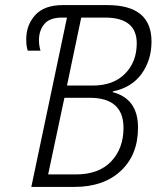

<svg xmlns="http://www.w3.org/2000/svg" viewBox="-20 -734 620 754"><path d="M273 0Q387 0 454.5 -63Q522 -126 522 -233Q522 -346 423 -372V-375Q497 -390 536 -444Q575 -498 575 -571Q575 -714 402 -714H227Q154 -714 118.5 -675Q83 -636 83 -579Q83 -553 89 -535H139Q133 -555 133 -576Q133 -614 154 -639.5Q175 -665 224 -665H243L103 0ZM299 -665H392Q517 -665 517 -564Q517 -491 471 -444.5Q425 -398 344 -398H243ZM233 -350H332Q465 -350 465 -232Q465 -151 416.5 -100Q368 -49 278 -49H169Z"/></svg>

Font: Noto Sans UI SemiCondensed Light
Style: Italic
Weight: 300
Width: 4
Designer: Monotype Design Team
Foundry: Monotype Imaging Inc.
Version: 1.001